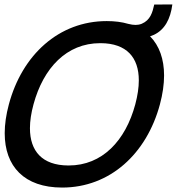

<svg xmlns="http://www.w3.org/2000/svg" viewBox="-20 -830 797 865"><path d="M656.1 -666.5C662.1 -668.5 667.6 -670.5 673.3 -673C722 -696 747.7 -743.5 756.5 -810L674.9 -809.5C666.9 -774 657.6 -739.5 618.7 -723C609.4 -719.3 600.4 -717.7 590.7 -717.7C580.7 -717.7 570 -719.4 557.6 -722.5C528.9 -731 496.9 -735 460.9 -735C244.9 -735 79.6 -582.5 20 -360C7.4 -313.3 1.2 -269.7 1.2 -230C1.2 -80.2 89.3 15 260 15C475.5 15 640.8 -137.5 700.5 -360C713 -406.7 719.2 -450.2 719.2 -490C719.2 -563.5 697.9 -624 656.1 -666.5ZM286.6 -84.5C170.3 -85.3 114.9 -149 114.9 -252.3C114.9 -284.6 120.3 -320.7 131 -360C175.4 -523.9 280.3 -635.5 431.2 -635.5C432.3 -635.5 433.3 -635.5 434.3 -635.5C550.6 -634.7 605.4 -571.1 605.4 -467.9C605.4 -435.5 600 -399.4 589.5 -360C545.5 -196.1 440.6 -84.5 289.7 -84.5C288.6 -84.5 287.6 -84.5 286.6 -84.5Z"/></svg>

Font: Manrope
Style: SemiBoldItalic
Weight: 600
Italic angle: -15°
Designer: Mikhail Sharanda
Foundry: Mikhail Sharanda
Version: Version 4.502;hotconv 1.0.109;makeotfexe 2.5.65596